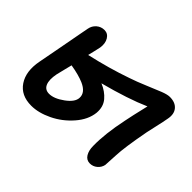

<svg xmlns="http://www.w3.org/2000/svg" viewBox="-104 -728 959 959"><g transform="rotate(45 375.0 -249.0)"><path d="M181.2 14.2Q107.9 14.2 73.5 -37.6Q39.1 -89.4 55.2 -171.9Q65.9 -228 78.4 -294.4Q90.8 -360.8 98.9 -404.3Q106.9 -447.8 108.9 -457Q113.3 -481.4 131.1 -496.8Q148.9 -512.2 172.9 -512.2Q197.3 -512.2 210.7 -490Q224.1 -467.8 219.2 -435.1Q217.3 -424.3 211.4 -400.6Q205.6 -377 203.1 -366.2Q324.7 -393.6 429.2 -430.2Q468.8 -443.4 516.4 -463.6Q564 -483.9 593.5 -495.4Q623 -506.8 640.1 -506.8Q679.2 -506.8 698.2 -483.6Q717.3 -460.4 709 -420.9Q705.1 -398.4 695.3 -355.5Q685.5 -312.5 683.1 -300.8Q657.7 -166 655.8 -109.9Q652.8 -43.9 651.9 -38.1Q647.5 -17.1 630.6 -2.9Q613.8 11.2 591.8 11.2Q567.9 11.2 554.9 -9.8Q542 -30.8 542 -63Q540.5 -147 564.9 -263.2Q571.8 -299.8 594.2 -394Q499.5 -352.1 350.1 -313Q390.6 -296.4 415.8 -266.6Q440.9 -236.8 437 -191.9Q431.2 -138.2 388.4 -89.4Q345.7 -40.5 288.8 -13.2Q231.9 14.2 181.2 14.2ZM160.2 -186Q151.4 -141.1 162.1 -116Q172.9 -90.8 202.1 -90.8Q236.8 -90.8 279.8 -122.1Q322.8 -153.3 324.2 -184.1Q326.7 -223.6 274.9 -246.1Q238.3 -261.7 181.2 -271Q178.7 -260.3 170.7 -229Q162.6 -197.8 160.2 -186Z"/></g></svg>

Font: Shantell Sans Normal
Style: Italic
Weight: 500
Italic angle: -11.31°
Designer: Stephen Nixon, Anya Danilova, Shantell Martin
Foundry: Arrow Type
Version: Version 1.006;[559af2be0]